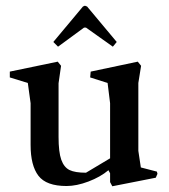

<svg xmlns="http://www.w3.org/2000/svg" viewBox="-20 -650 597 677"><path d="M184.6 -485.4 168 -502 272.5 -627 279.3 -629.9 287.1 -627 391.6 -502 377.9 -485.4 283.2 -552.7H276.4ZM376 6.8 368.2 -7.8V-39.1L362.3 -49.8Q334 -25.9 292 -10Q250 5.9 214.8 5.9Q143.1 5.9 115.5 -30.3Q87.9 -66.4 87.9 -138.7V-286.1L78.1 -357.4L14.6 -377V-397.5L183.6 -432.6L195.3 -418L186.5 -356.4V-167Q186.5 -113.8 196 -86.9Q205.6 -60.1 225.1 -50.5Q244.6 -41 283.2 -41L368.2 -91.8V-286.1L359.4 -357.4L297.9 -377L299.8 -397.5L465.8 -432.6L477.5 -418L467.8 -357.4V-118.2L476.6 -59.6L533.2 -44.9L535.2 -37.1L529.3 -23.4Z"/></svg>

Font: Comprehension SemiBold
Style: Regular
Weight: 600
Designer: Alfredo Marco Pradil
Foundry: Alfredo Marco Pradil
Version: 1.0